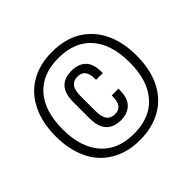

<svg xmlns="http://www.w3.org/2000/svg" viewBox="-167 -879 1078 1078"><g transform="rotate(-45 372.5 -340.0)"><path d="M51.8 -339.8Q51.8 -448.2 90.8 -526.4Q128.9 -606.4 202.1 -648.4Q273.4 -690.4 373 -690.4Q473.6 -690.4 545.9 -647.5Q618.2 -603.5 656.2 -525.4Q694.3 -446.3 694.3 -339.8Q694.3 -232.4 656.2 -154.3Q619.1 -76.2 545.9 -33.2Q471.7 9.8 373 9.8Q273.4 9.8 201.2 -33.2Q127.9 -75.2 89.8 -155.3Q51.8 -234.4 51.8 -339.8ZM639.6 -339.8Q639.6 -483.4 571.3 -561.5Q502.9 -640.6 373 -640.6Q245.1 -640.6 175.8 -561.5Q107.4 -483.4 107.4 -339.8Q107.4 -198.2 176.8 -118.2Q246.1 -39.1 373 -39.1Q502.9 -39.1 571.3 -119.1Q639.6 -197.3 639.6 -339.8ZM257.8 -277.3V-407.2Q257.8 -538.1 375 -538.1Q429.7 -538.1 460 -507.8Q490.2 -477.5 490.2 -415V-404.3H436.5V-414.1Q436.5 -491.2 376 -491.2Q343.8 -491.2 327.1 -470.7Q310.5 -449.2 310.5 -401.4V-283.2Q310.5 -235.4 327.1 -213.9Q342.8 -192.4 376 -192.4Q436.5 -192.4 436.5 -268.6V-280.3H490.2V-268.6Q490.2 -206.1 460 -175.8Q428.7 -144.5 375 -144.5Q257.8 -146.5 257.8 -277.3Z"/></g></svg>

Font: Dinish Condensed
Style: Regular
Weight: 400
Width: 3
Designer: Bert Driehuis
Foundry: Playbeing
Version: Version 3.006; git-39231f3c-release